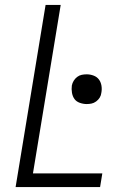

<svg xmlns="http://www.w3.org/2000/svg" viewBox="-20 -755 540 775"><path d="M43 0 164 -735H225L113 -55H393L384 0ZM330 -335Q316 -335 302 -340Q288 -345 280.5 -355.5Q273 -366 270.5 -380.5Q268 -395 270 -410Q272 -420 277.5 -429Q283 -438 291.5 -444.5Q300 -451 310 -453Q320 -455 330 -455Q344 -455 357.5 -450Q371 -445 379 -434.5Q387 -424 389.5 -409.5Q392 -395 389 -380Q388 -370 382.5 -361Q377 -352 368 -345.5Q359 -339 349.5 -337Q340 -335 330 -335Z"/></svg>

Font: Iosevka Light Oblique
Style: Regular
Weight: 300
Italic angle: -9°
Monospace: yes
Designer: Belleve Invis
Foundry: Belleve Invis
Version: Version 32.5.0; ttfautohint (v1.8.4)